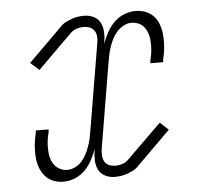

<svg xmlns="http://www.w3.org/2000/svg" viewBox="-44 -585 689 640"><g transform="rotate(-5 300.0 -265.0)"><path d="M144 8Q127 8 111.5 2.5Q96 -3 85 -14.5Q74 -26 67.5 -41.5Q61 -57 59 -73Q57 -89 57.5 -106.5Q58 -124 61 -141Q62 -146 63 -150.5Q64 -155 65 -160Q65 -163 65.5 -165Q66 -167 66 -170H109Q109 -167 108.5 -165Q108 -163 108 -160Q107 -156 106 -151.5Q105 -147 104 -142Q102 -130 101.5 -117.5Q101 -105 102 -92.5Q103 -80 107 -69Q111 -58 118.5 -49Q126 -40 137 -35Q148 -30 160 -30Q173 -30 186 -36.5Q199 -43 208 -53Q217 -63 223.5 -75.5Q230 -88 234.5 -100.5Q239 -113 242 -126Q245 -139 247 -152L296 -444Q298 -455 297 -465.5Q296 -476 290 -484.5Q284 -493 274.5 -496.5Q265 -500 254 -500Q242 -500 229.5 -495.5Q217 -491 208 -481L96 -370L67 -396L179 -507Q187 -516 197 -521Q207 -526 217.5 -530Q228 -534 238.5 -535.5Q249 -537 260 -537Q277 -537 292 -529.5Q307 -522 314 -507.5Q321 -493 321.5 -475.5Q322 -458 319 -441L318 -437Q325 -456 334.5 -474Q344 -492 358.5 -507Q373 -522 392.5 -530Q412 -538 431 -538Q448 -538 463.5 -532.5Q479 -527 490.5 -515.5Q502 -504 508 -488.5Q514 -473 516 -457Q518 -441 517.5 -423.5Q517 -406 514 -389Q513 -384 512 -379.5Q511 -375 510 -370Q510 -367 509.5 -365Q509 -363 509 -360H466Q466 -363 466.5 -365Q467 -367 467 -370Q468 -374 469 -378.5Q470 -383 471 -388Q473 -400 473.5 -412.5Q474 -425 473 -437.5Q472 -450 468 -461Q464 -472 457 -481Q450 -490 438.5 -495Q427 -500 415 -500Q402 -500 389.5 -493.5Q377 -487 367.5 -477Q358 -467 351.5 -454.5Q345 -442 340.5 -429.5Q336 -417 333 -404Q330 -391 328 -378L279 -86Q278 -75 279 -64.5Q280 -54 285.5 -45.5Q291 -37 301 -33.5Q311 -30 321 -30Q334 -30 346 -34.5Q358 -39 367 -49L480 -160L508 -134L396 -23Q388 -14 378 -9Q368 -4 357.5 0Q347 4 336.5 5.5Q326 7 315 7Q298 7 283 -0.5Q268 -8 261 -22.5Q254 -37 253.5 -54.5Q253 -72 256 -89L257 -93Q250 -74 240.5 -56Q231 -38 216.5 -23Q202 -8 183 0Q164 8 144 8Z"/></g></svg>

Font: Iosevka Slab XLtEx
Style: Italic
Weight: 200
Width: 7
Italic angle: -9°
Monospace: yes
Designer: Belleve Invis
Foundry: Belleve Invis
Version: Version 11.1.0; ttfautohint (v1.8.3)